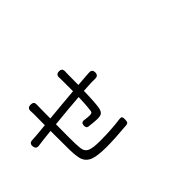

<svg xmlns="http://www.w3.org/2000/svg" viewBox="-73 -1190 1646 1646"><g transform="rotate(-45 750.0 -367.0)"><path d="M508.8 6.8Q399.4 6.8 348.6 -11.7Q298.8 -30.3 280.3 -75.2Q266.6 -111.3 263.7 -195.3Q262.7 -236.3 262.7 -430.7L162.1 -419.9Q136.7 -417 103.5 -412.1Q65.4 -406.2 61.5 -445.8Q57.6 -485.4 97.7 -486.3H99.6Q137.7 -488.3 156.2 -490.2Q167 -491.2 198.2 -494.1Q238.3 -498 262.7 -500L263.7 -631.8Q263.7 -655.3 262.7 -666Q257.8 -710.9 299.8 -710.9Q322.3 -710.9 331.1 -701.7Q339.8 -692.4 338.9 -670.9Q337.9 -659.2 337.9 -634.8L336.9 -507.8Q385.7 -511.7 496.1 -522.5Q592.8 -531.2 639.6 -535.2V-602.5V-669.9Q639.6 -687.5 638.7 -697.3Q634.8 -741.2 675.8 -741.2Q715.8 -741.2 711.9 -699.2Q711.9 -694.3 710.9 -684.6Q710.9 -676.8 710.9 -672.9Q710.9 -651.4 710.4 -606.4Q710 -561.5 710 -541Q720.7 -542 741.2 -543Q792 -547.9 813.5 -548.8Q824.2 -548.8 846.7 -550.8H849.6Q888.7 -553.7 888.7 -515.1Q888.7 -476.6 851.6 -476.6Q833 -476.6 813.5 -476.6Q809.6 -476.6 800.8 -476.6Q744.1 -474.6 708 -471.7Q704.1 -320.3 694.3 -272.5Q687.5 -242.2 670.9 -229.5Q654.3 -218.8 621.1 -218.8Q591.8 -218.8 521.5 -227.5Q506.8 -229.5 501.5 -237.8Q496.1 -246.1 497.1 -262.7Q498 -299.8 538.1 -292Q574.2 -287.1 592.8 -287.1Q610.4 -287.1 618.2 -292Q626 -296.9 627.9 -312.5Q634.8 -358.4 638.7 -465.8Q515.6 -457 335.9 -438.5Q334 -242.2 335.9 -206.1Q337.9 -145.5 344.7 -125Q354.5 -93.8 388.7 -82Q423.8 -69.3 504.9 -69.3Q637.7 -69.3 752 -85Q773.4 -87.9 780.3 -78.1Q785.2 -70.3 784.2 -45.9Q783.2 -25.4 779.3 -18.6Q773.4 -8.8 755.9 -6.8Q600.6 6.8 508.8 6.8Z"/></g></svg>

Font: Bpmf GenSen Rounded R
Style: R
Weight: 400
Foundry: But Ko
Version: Version 1.320